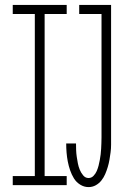

<svg xmlns="http://www.w3.org/2000/svg" viewBox="-20 -755 540 783"><path d="M32 0V-37H122V-698H32V-735H252V-698H162V-37H252V0ZM341 8Q323 8 307 -2Q291 -12 281.5 -27.5Q272 -43 266 -60.5Q260 -78 256.5 -96Q253 -114 251.5 -132.5Q250 -151 250 -169V-170H290V-169Q290 -156 290.5 -142.5Q291 -129 293 -115.5Q295 -102 297.5 -89Q300 -76 305 -63.5Q310 -51 319 -40Q328 -29 341 -29Q353 -29 361.5 -38Q370 -47 374.5 -57.5Q379 -68 382 -79.5Q385 -91 387 -102.5Q389 -114 390.5 -125.5Q392 -137 392.5 -148.5Q393 -160 393.5 -171.5Q394 -183 394 -195V-698H303V-735H433V-195Q433 -180 433 -164.5Q433 -149 431 -134Q429 -119 426.5 -104Q424 -89 419.5 -74Q415 -59 409 -45Q403 -31 393.5 -19Q384 -7 370.5 0.5Q357 8 341 8Z"/></svg>

Font: Iosevka Extralight
Style: Regular
Weight: 200
Monospace: yes
Designer: Belleve Invis
Foundry: Belleve Invis
Version: Version 32.0.1; ttfautohint (v1.8.4)